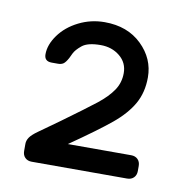

<svg xmlns="http://www.w3.org/2000/svg" viewBox="-51 -755 438 454"><g transform="rotate(10 167.5 -527.5)"><path d="M53 -350Q43 -350 37 -356Q31 -362 31 -372V-389Q31 -397 36 -404.5Q41 -412 55 -422L104 -457Q159 -497 182.5 -515.5Q206 -534 218.5 -552.5Q231 -571 231 -594Q231 -619 212 -634.5Q193 -650 166 -650Q135 -650 121.5 -639Q108 -628 103.5 -618.5Q99 -609 98 -607Q92 -596 87 -592.5Q82 -589 74 -589H59Q41 -589 41 -606Q41 -629 58 -652.5Q75 -676 104 -690.5Q133 -705 166 -705Q221 -705 255 -672Q289 -639 289 -594Q289 -558 273.5 -530.5Q258 -503 226.5 -477Q195 -451 130 -406H282Q292 -406 298 -400Q304 -394 304 -384V-372Q304 -362 298 -356Q292 -350 282 -350Z"/></g></svg>

Font: Rubik AZ
Style: Regular
Weight: 300
Designer: Hubert and Fischer
Foundry: Hubert & Fischer
Version: Version 2.000